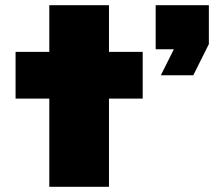

<svg xmlns="http://www.w3.org/2000/svg" viewBox="-20 -720 860 740"><path d="M170 -700H400V-520H530V-340H400V0H170V-340H40V-520H170ZM580 -700H785V-550L725 -430H600L650 -530H580Z"/></svg>

Font: Imperial One
Style: Regular
Weight: 400
Designer: Jovanny Lemonad
Foundry: Jovanny Lemonad
Version: Version 1.000